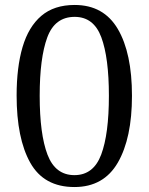

<svg xmlns="http://www.w3.org/2000/svg" viewBox="-20 -744 599 774"><path d="M280 10Q157 10 102 -88Q47 -186 47 -359Q47 -473 71 -554.5Q95 -636 146.5 -680Q198 -724 281 -724Q398 -724 455 -627Q512 -530 512 -358Q512 -187 455 -88.5Q398 10 280 10ZM280 -38Q357 -38 388 -121Q419 -204 419 -358Q419 -511 388.5 -593.5Q358 -676 281 -676Q201 -676 170.5 -593Q140 -510 140 -358Q140 -203 171.5 -120.5Q203 -38 280 -38Z"/></svg>

Font: Noto Serif Hentaigana
Style: Regular
Weight: 400
Designer: Kazuhiro Yamada
Foundry: nipponia
Version: Version 1.000; ttfautohint (v1.8.4.7-5d5b)